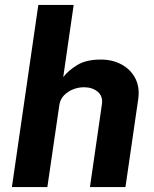

<svg xmlns="http://www.w3.org/2000/svg" viewBox="-20 -763 627 783"><path d="M28.5 0 136.3 -743H280.5L237.9 -448.9Q259.4 -476 295.4 -498Q331.5 -520.1 391.3 -520.1Q439.2 -520.1 476.2 -499.8Q513.3 -479.5 532.1 -442.9Q550.8 -406.2 543.5 -357.6L491.6 0H346.8L395.5 -337.1Q400.6 -370 378.8 -388.6Q357 -407.2 322.8 -407.2Q299.5 -407.2 277.6 -398.5Q255.7 -389.8 240.3 -373.4Q224.9 -356.9 221.8 -333.2L173.1 0Z"/></svg>

Font: Public Sans Thin
Style: Italic
Weight: 100
Italic angle: -8°
Designer: The Public Sans project authors (U.S. Web Design System). Libre Franklin designed by Pablo Impallari and Rodrigo Fuenzal
Version: Version 2.000